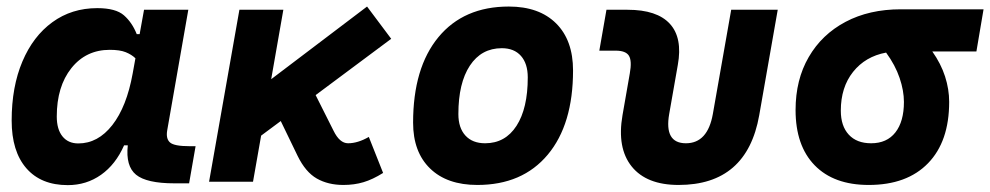

<svg xmlns="http://www.w3.org/2000/svg" viewBox="-20 -547 2981 578"><path d="M400.4 -444.3 413.6 -517.6H546.9L483.4 -154.8Q479 -129.4 491.7 -118.2Q504.4 -106.9 550.3 -106.9H568.8L549.3 4.9H504.9Q421.4 4.9 389.6 -21Q357.9 -46.9 364.7 -109.4H353.5Q328.1 -51.8 284.2 -20.8Q240.2 10.3 184.1 10.3Q103.5 10.3 59.3 -40.5Q15.1 -91.3 15.1 -184.1Q15.1 -285.6 47.4 -361.8Q79.6 -438 137.7 -480.2Q195.8 -522.5 272.9 -522.5Q328.6 -522.5 353.3 -500.7Q377.9 -479 391.6 -444.3ZM310.5 -397Q238.8 -397 194.8 -341.8Q150.9 -286.6 150.9 -196.3Q150.9 -157.7 168 -136.5Q185.1 -115.2 215.8 -115.2Q274.9 -115.2 318.1 -170.4Q361.3 -225.6 379.4 -325.7L387.7 -371.6Q376 -382.8 358.4 -389.9Q340.8 -397 310.5 -397Z M609.4 0 700.7 -517.6H833L796.4 -308.6L1085 -527.3L1157.7 -430.2L930.2 -260.7L983.9 -153.8Q1002.4 -115.7 1027.8 -115.7Q1057.1 -115.7 1090.3 -134.8L1133.3 -26.4Q1102.1 -6.8 1074.2 1.5Q1046.4 9.8 1013.7 9.8Q967.8 9.8 933.8 -9.5Q899.9 -28.8 876 -77.6L825.2 -182.6L766.1 -138.7L741.7 0Z M1417 9.8Q1325.7 9.8 1274.7 -39.8Q1223.6 -89.4 1223.6 -177.7Q1223.6 -342.8 1299.8 -435.1Q1376 -527.3 1511.7 -527.3Q1603 -527.3 1654.1 -476.6Q1705.1 -425.8 1705.1 -335Q1705.1 -172.4 1628.9 -81.3Q1552.7 9.8 1417 9.8ZM1440.4 -115.7Q1501 -115.7 1534.9 -168.2Q1568.8 -220.7 1568.8 -314Q1568.8 -355.5 1548.3 -378.7Q1527.8 -401.9 1490.7 -401.9Q1429.2 -401.9 1394.5 -349.4Q1359.9 -296.9 1359.9 -203.6Q1359.9 -162.1 1381.1 -138.9Q1402.3 -115.7 1440.4 -115.7Z M2022.9 9.8Q1926.3 9.8 1881.6 -45.9Q1836.9 -101.6 1854 -200.2L1876 -326.2Q1882.8 -363.8 1873.3 -379.2Q1863.8 -394.5 1833.5 -394.5H1784.2L1805.7 -517.6H1869.1Q1958 -517.6 1996.6 -475.3Q2035.2 -433.1 2020.5 -351.6L1994.6 -204.1Q1979 -115.7 2044.9 -115.7Q2110.4 -115.7 2126 -204.1L2181.2 -517.6H2321.3L2265.6 -200.2Q2228.5 9.8 2022.9 9.8Z M2595.2 9.8Q2490.2 9.8 2432.6 -49.3Q2375 -108.4 2375 -215.8Q2375 -307.1 2414.6 -375.2Q2454.1 -443.4 2525.4 -481.2Q2596.7 -519 2691.9 -519H2940.9L2919.4 -392.1H2786.6Q2812.5 -355.5 2825 -316.9Q2837.4 -278.3 2837.4 -240.2Q2837.4 -121.1 2773.9 -55.7Q2710.4 9.8 2595.2 9.8ZM2647.5 -388.7Q2585 -377 2548.1 -330.6Q2511.2 -284.2 2511.2 -213.9Q2511.2 -167.5 2535.2 -141.6Q2559.1 -115.7 2602.5 -115.7Q2649.9 -115.7 2675.5 -148.4Q2701.2 -181.2 2701.2 -240.2Q2701.2 -273.9 2688.2 -312.3Q2675.3 -350.6 2647.5 -388.7Z"/></svg>

Font: Cascadia Code PL
Style: Bold Italic
Weight: 700
Italic angle: -10°
Monospace: yes
Designer: Aaron Bell
Foundry: Saja Typeworks
Version: Version 2404.023; ttfautohint (v1.8.4)